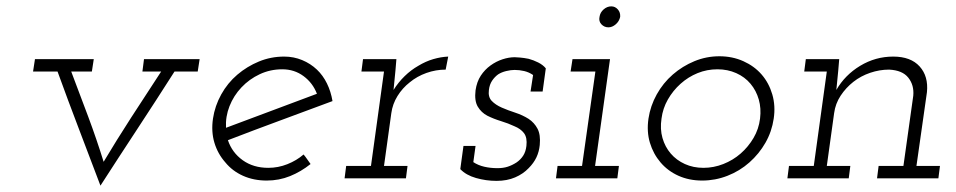

<svg xmlns="http://www.w3.org/2000/svg" viewBox="-20 -561 3007 604"><path d="M90 -375H275L269 -336H204Q231 -265 257.5 -194Q284 -123 306 -52Q346 -119 392.5 -191Q439 -263 487 -336H428L433 -375H608L602 -336H529Q471 -245 412.5 -156Q354 -67 296 23Q262 -67 228 -156Q194 -245 161 -336H84Z M1026 -243Q943 -212 861.5 -182Q780 -152 697 -120Q710 -81 743.5 -57Q777 -33 824 -33Q855 -33 884 -44.5Q913 -56 935 -75Q941 -68 946 -60.5Q951 -53 957 -45Q927 -21 892.5 -7Q858 7 819 7Q778 7 744.5 -8Q711 -23 689 -50Q665 -77 654.5 -112Q644 -147 650 -188Q656 -228 676 -264Q696 -300 726.5 -326Q757 -352 794.5 -367.5Q832 -383 874 -383Q904 -383 930.5 -372Q957 -361 977 -342Q996 -324 1008.5 -298.5Q1021 -273 1026 -243ZM868 -343Q830 -343 797 -327.5Q764 -312 739.5 -286Q715 -260 702 -227Q689 -194 691 -159Q763 -186 834 -212.5Q905 -239 977 -266Q964 -300 935 -321.5Q906 -343 868 -343Z M1069 -39H1147L1188 -336H1117L1122 -375H1227L1224 -339Q1222 -322 1221 -308.5Q1220 -295 1218 -278Q1233 -302 1253 -321.5Q1273 -341 1296 -354Q1319 -368 1343 -375Q1367 -382 1390 -383L1382 -342Q1351 -342 1321.5 -331.5Q1292 -321 1269 -302Q1246 -284 1230.5 -259Q1215 -234 1211 -205L1188 -39H1262L1257 0H1064Z M1428 -29 1438 -102H1476L1469 -51Q1484 -41 1503.5 -36.5Q1523 -32 1545 -32Q1563 -32 1577 -36.5Q1591 -41 1605 -50Q1618 -59 1626 -71.5Q1634 -84 1636 -102Q1639 -128 1628.5 -142Q1618 -156 1598 -164Q1579 -173 1556 -180Q1533 -187 1513 -197Q1494 -207 1483 -225.5Q1472 -244 1476 -277Q1480 -304 1492.5 -323Q1505 -342 1523 -355Q1541 -368 1561 -374.5Q1581 -381 1599 -381Q1603 -381 1615.5 -380Q1628 -379 1643 -376Q1658 -372 1673 -364.5Q1688 -357 1697 -346L1687 -273H1649L1657 -325Q1644 -334 1629 -337.5Q1614 -341 1599 -341Q1587 -341 1572.5 -337.5Q1558 -334 1547 -327Q1536 -319 1528 -307Q1520 -295 1518 -278Q1515 -256 1527 -243.5Q1539 -231 1558.5 -222.5Q1578 -214 1601 -206.5Q1624 -199 1643 -187Q1661 -175 1671 -156Q1681 -137 1678 -105Q1676 -84 1667.5 -66Q1659 -48 1643 -32Q1626 -14 1600.5 -3Q1575 8 1542 8Q1509 8 1477.5 -1Q1446 -10 1428 -29Z M1734 -39H1811L1853 -336H1775L1781 -375H1899L1852 -39H1927L1922 0H1729ZM1866 -508Q1868 -522 1879 -531.5Q1890 -541 1903 -541Q1915 -541 1923.5 -531.5Q1932 -522 1931 -508Q1928 -494 1917 -484.5Q1906 -475 1894 -475Q1881 -475 1872 -484.5Q1863 -494 1866 -508Z M2020 -188Q2026 -228 2046 -264Q2066 -300 2096.5 -326.5Q2127 -353 2164.5 -368.5Q2202 -384 2243 -384Q2284 -384 2318.5 -368.5Q2353 -353 2376 -326.5Q2399 -300 2409.5 -264Q2420 -228 2414 -188Q2408 -147 2388 -112Q2368 -77 2337.5 -50Q2307 -23 2268.5 -8Q2230 7 2189 7Q2148 7 2114.5 -8Q2081 -23 2058 -50Q2035 -77 2024.5 -112Q2014 -147 2020 -188ZM2061 -188Q2056 -155 2064 -127Q2072 -99 2090 -78Q2108 -57 2134.5 -45Q2161 -33 2193 -33Q2225 -33 2255.5 -45Q2286 -57 2310 -78Q2334 -99 2350.5 -127Q2367 -155 2371 -188Q2375 -220 2367 -248Q2359 -276 2341 -297.5Q2323 -319 2296 -331Q2269 -343 2237 -343Q2204 -343 2174.5 -331Q2145 -319 2121 -297.5Q2097 -276 2081 -248Q2065 -220 2061 -188Z M2744 -39H2822L2853 -260Q2856 -293 2837.5 -316.5Q2819 -340 2777 -342Q2747 -342 2717.5 -332Q2688 -322 2664.5 -303.5Q2641 -285 2624.5 -260Q2608 -235 2604 -205L2581 -39H2655L2650 0H2457L2462 -39H2540L2581 -336H2510L2515 -375H2620L2617 -339Q2615 -322 2614 -308.5Q2613 -295 2611 -278Q2638 -325 2686 -354Q2734 -383 2790 -383Q2845 -383 2873 -352Q2901 -321 2896 -271L2863 -39H2937L2932 0H2739Z"/></svg>

Font: Josefin Slab
Style: Italic
Weight: 400
Italic angle: -12°
Designer: Santiago Orozco
Foundry: Typemade
Version: Version 2.000